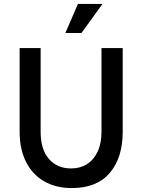

<svg xmlns="http://www.w3.org/2000/svg" viewBox="-20 -946 725 978"><path d="M346 12Q264 12 204 -23Q144 -58 112 -122.5Q80 -187 80 -275V-701H187V-275Q187 -184 229.5 -136Q272 -88 342 -88Q388 -88 422.5 -109.5Q457 -131 477 -173Q497 -215 497 -275V-701H605V-275Q605 -142 539 -65Q473 12 346 12ZM395 -778H313L377 -926H502Z"/></svg>

Font: Inclusive Sans Medium
Style: Regular
Weight: 500
Designer: Olivia King
Foundry: Olivia King
Version: Version 2.004